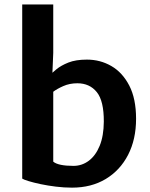

<svg xmlns="http://www.w3.org/2000/svg" viewBox="-20 -831 674 860"><path d="M79.5 -811H218.5V-594L214 -486L218.5 -483V-83L79.5 -31ZM302.5 9.5Q267 9.5 230.5 5Q194 0.5 162 -6.2Q130 -13 108 -19.8Q86 -26.5 79.5 -31L218.5 -107Q229.5 -97.5 252.5 -92.8Q275.5 -88 309 -88Q347 -88 377.8 -111Q408.5 -134 426.5 -178Q444.5 -222 445 -286Q445.5 -379 413.5 -418.5Q381.5 -458 326.5 -458Q291.5 -458 263 -445.2Q234.5 -432.5 218.5 -420L200 -491Q211.5 -503 232.2 -520.2Q253 -537.5 286.2 -550.8Q319.5 -564 369.5 -564Q429 -564 478.8 -535.2Q528.5 -506.5 559 -447.8Q589.5 -389 589.5 -299Q589.5 -207 553.8 -137.5Q518 -68 453.5 -29.2Q389 9.5 302.5 9.5Z"/></svg>

Font: Merriweather Sans SemiBold
Style: Regular
Weight: 600
Designer: Eben Sorkin
Foundry: Eben Sorkin
Version: Version 2.001